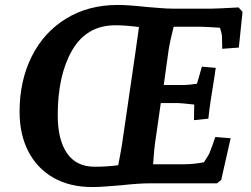

<svg xmlns="http://www.w3.org/2000/svg" viewBox="-20 -740 1013 775"><path d="M59 -289Q59 -414 108 -512Q157 -610 247 -665Q337 -720 455 -720Q498 -720 570 -712Q597 -710 626.5 -707.5Q656 -705 682 -705H831Q851 -705 943 -710L959 -692L944 -548L877 -543L876 -593Q876 -602 868 -628Q810 -632 791 -632H681Q666 -573 661 -541L641 -397H728Q738 -397 775 -402L795 -471L851 -466Q849 -457 847 -439Q826 -313 821 -261L763 -255L764 -318Q708 -324 699 -324H629L609 -184Q602 -141 598 -77H723Q761 -77 803 -85Q824 -116 827 -126Q832 -138 838 -155Q844 -172 849 -187L911 -182L873 -14L856 0H742H583Q541 0 467 8Q440 10 409.5 12.5Q379 15 353 15Q261 15 195 -23Q129 -61 94 -129.5Q59 -198 59 -289ZM362 -67Q411 -67 457 -73Q465 -112 472 -154L527 -531L541 -631Q485 -638 446 -638Q330 -638 271.5 -537.5Q213 -437 213 -275Q213 -176 250.5 -121.5Q288 -67 362 -67Z"/></svg>

Font: Andada Pro ExtraBold
Style: Italic
Weight: 800
Italic angle: -6.99998°
Designer: Carolina Giovagnoli
Foundry: Huerta Tipografica
Version: Version 3.005; ttfautohint (v1.8.4)